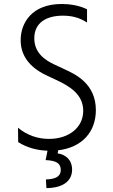

<svg xmlns="http://www.w3.org/2000/svg" viewBox="-20 -758 578 981"><path d="M469.8 -195.3C469.8 -330.6 364.3 -378.9 312.9 -402.7L258.2 -428.3C210.2 -450.3 155.2 -487.9 155.2 -562.1C155.2 -644.2 219.8 -677.9 300.8 -677.9C344.1 -677.9 384.6 -669.4 424.7 -642.8V-710.6C381.7 -731.9 331.3 -737.6 295.1 -737.6C142.8 -737.6 85.6 -641 85.6 -552.6C85.6 -482.2 122.2 -417.3 219.1 -372.2L268.1 -349.1C341.6 -315.3 405.2 -272.4 405.2 -192.1C405.2 -106.2 332 -48.3 230.1 -48.3C174.4 -48.3 118.3 -66.4 72.1 -105.5L72.8 -32C117.2 -3.6 169.7 10.3 222.7 12.1L213.1 60C266.3 62.5 290.5 75.3 290.5 110.8C290.5 144.2 261.7 158 214.8 158.7L217 203.1C302.9 202.4 348 166.2 348.4 109C348 57.2 315 32 274.5 25.6L277.3 9.9C399.5 -4.6 469.8 -84.2 469.8 -195.3Z"/></svg>

Font: TID UI Light
Style: Regular
Weight: 300
Designer: The TID Project Authors
Foundry: Bakken & Bæck
Version: Version 1.001;hotconv 1.0.109;makeotfexe 2.5.65596